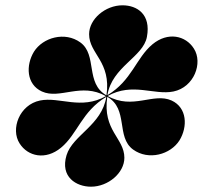

<svg xmlns="http://www.w3.org/2000/svg" viewBox="-20 -812 765 724"><path d="M231 -227C206 -144.5 268 -108 323 -108C388 -108 449 -160 449 -217C449 -291.5 366 -319.5 384.5 -447C465.5 -401 416.5 -295.5 482 -248C540 -206 623 -229 657 -283C688 -334 686 -406 627 -433C558.5 -464 480.5 -396.5 386 -450C480 -502.5 560.5 -452 634 -467C712 -483 746 -575 711 -629C680 -678 613 -693 555 -645C493 -593.5 477 -508 385 -453C402 -560.5 520 -596.5 534 -673C550 -758 497 -792 442 -792C377 -792 316 -740 316 -683C316 -608.5 400 -580.5 381.5 -452.5C300.5 -498 348 -604.5 283 -652C225 -694 142 -671 108 -617C77 -566 79 -494 138 -467C206.5 -436 285.5 -502.5 379.5 -449.5C285.5 -396.5 204.5 -448 131 -433C53 -417 19 -325 54 -271C85 -222 152 -207 210 -255C272.5 -306.5 288 -391.5 381 -447C364 -339.5 254.5 -303 231 -227Z"/></svg>

Font: Bodoni* 48pt Fatface
Style: Italic
Weight: 900
Italic angle: -13°
Version: Version 2.3